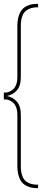

<svg xmlns="http://www.w3.org/2000/svg" viewBox="-20 -770 236 1004"><path d="M70.8 98.1V-169.9Q70.8 -192.9 64 -210Q57.1 -227.1 46.4 -235.1Q35.6 -243.2 26.4 -246.6Q17.1 -250 8.8 -250H0V-286.1H8.8Q17.1 -286.1 26.4 -289.6Q35.6 -293 46.4 -301Q57.1 -309.1 64 -326.2Q70.8 -343.3 70.8 -366.2V-633.8Q70.8 -663.1 77.4 -684.6Q84 -706.1 94.2 -718.5Q104.5 -731 119.4 -738.3Q134.3 -745.6 148.2 -747.8Q162.1 -750 179.2 -750V-731.9Q159.7 -731.9 145.3 -728.3Q130.9 -724.6 117.2 -714.8Q103.5 -705.1 96.2 -684.6Q88.9 -664.1 88.9 -633.8V-366.2Q88.9 -319.3 66.9 -296.1Q44.9 -272.9 18.1 -269V-267.1Q44.9 -263.2 66.9 -240Q88.9 -216.8 88.9 -169.9V98.1Q88.9 128.4 96.2 148.9Q103.5 169.4 117.2 179.2Q130.9 189 145.3 192.4Q159.7 195.8 179.2 195.8V213.9Q162.1 213.9 148.2 211.7Q134.3 209.5 119.1 202.1Q104 194.8 94 182.6Q84 170.4 77.4 148.9Q70.8 127.4 70.8 98.1Z"/></svg>

Font: Rawengulk
Style: Light
Weight: 300
Version: Version 0.92